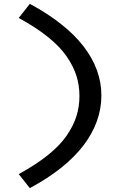

<svg xmlns="http://www.w3.org/2000/svg" viewBox="-20 -827 654 996"><path d="M505.9 -332Q505.9 -195.3 413.6 -73.5Q321.3 48.3 134.8 148.9L77.1 76.2Q165 28.3 227.3 -21.5Q289.6 -71.3 325 -122.3Q360.4 -173.3 376.2 -223.4Q392.1 -273.4 392.1 -329.1Q392.1 -384.8 376.2 -434.6Q360.4 -484.4 325 -535.4Q289.6 -586.4 227.3 -636.2Q165 -686 77.1 -733.9L134.8 -807.1Q321.3 -706.1 413.6 -586.2Q505.9 -466.3 505.9 -332Z"/></svg>

Font: IntelOne Mono Medium
Style: Regular
Weight: 500
Designer: Fred Shallcrass
Foundry: Frere-Jones Type LLC
Version: Version 1.200;hotconv 1.1.0;makeotfexe 2.6.0;FJTRelease1.2